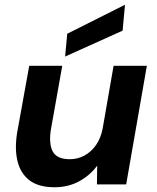

<svg xmlns="http://www.w3.org/2000/svg" viewBox="-20 -776 660 808"><path d="M209 12Q143 12 105 -16.5Q67 -45 54 -96.5Q41 -148 52 -217L103 -499H242L194 -230Q185 -171 202 -138.5Q219 -106 274 -106Q307 -106 335.5 -121.5Q364 -137 384 -165.5Q404 -194 412 -235L458 -499H598L511 0H388L389 -79Q359 -38 313 -13Q267 12 209 12ZM254 -538 263 -634 506 -756 496 -647Z"/></svg>

Font: DM Sans 20pt ExtraBold
Style: Italic
Weight: 800
Italic angle: -10°
Version: Version 4.004;gftools[0.9.30]